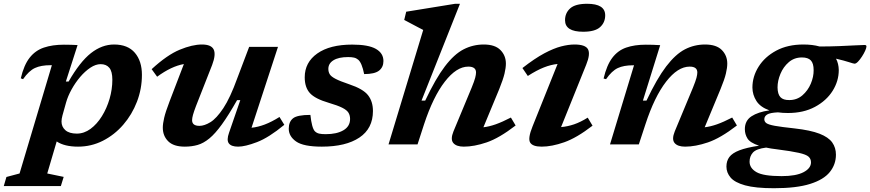

<svg xmlns="http://www.w3.org/2000/svg" viewBox="-81 -764 4605 1016"><path d="M256 172 241 220.5H-61L-47 172.5L22.5 154L193.5 -419Q191 -419 186.5 -419Q136 -419 104 -404.2Q72 -389.5 41 -345L29 -349.5Q45.5 -420 75.8 -458.5Q106 -497 151.2 -512.2Q196.5 -527.5 257 -527.5Q279 -527.5 295 -527Q311 -526.5 329.5 -525.5L267.5 -332.5H282Q342 -437 400.2 -482.8Q458.5 -528.5 522.5 -528.5Q595.5 -528.5 632.8 -484.5Q670 -440.5 670 -368Q670 -294 643.8 -225.8Q617.5 -157.5 571.2 -104Q525 -50.5 463.5 -19.2Q402 12 332 12Q260 12 219 -15.5L169 154ZM249.5 -153Q244.5 -134.5 244.5 -121Q244.5 -93 265 -75Q285.5 -57 325.5 -57Q364 -57 398 -82Q432 -107 458 -148.8Q484 -190.5 498.8 -241Q513.5 -291.5 513.5 -342Q513.5 -386 497.5 -405.2Q481.5 -424.5 451.5 -424.5Q425.5 -424.5 397.2 -405.8Q369 -387 343.2 -356.8Q317.5 -326.5 297.8 -290.8Q278 -255 268.5 -221Z M1131 -61.5 1190.5 -234H1173.5Q1128.5 -154.5 1093.2 -105.8Q1058 -57 1027 -31.5Q996 -6 964.8 3Q933.5 12 897 12Q837.5 12 809 -16.5Q780.5 -45 780.5 -88.5Q780.5 -109.5 787.8 -140.8Q795 -172 816.5 -228L892 -425Q826 -413.5 750.5 -358L721.5 -398Q803.5 -473.5 870.2 -501Q937 -528.5 987.5 -528.5Q1037 -528.5 1049.8 -502Q1062.5 -475.5 1041.5 -420L956 -202.5Q945 -173.5 940.2 -156.2Q935.5 -139 935.5 -128Q935.5 -98 974.5 -98Q1000.5 -98 1032.5 -117.5Q1064.5 -137 1100.8 -191.5Q1137 -246 1175 -351L1237.5 -516H1390L1250 -88Q1284 -91.5 1320.2 -105.2Q1356.5 -119 1398 -145L1423.5 -103.5Q1341 -35.5 1278.5 -11.8Q1216 12 1179 12Q1143 12 1130 -5.2Q1117 -22.5 1131 -61.5Z M1561.5 -156Q1569 -86.5 1585 -69.5Q1594.5 -60 1607.8 -57Q1621 -54 1642.5 -54Q1701.5 -54 1736.5 -74.8Q1771.5 -95.5 1771.5 -134.5Q1771.5 -153.5 1763 -167.5Q1754.5 -181.5 1730.2 -193.8Q1706 -206 1658.5 -220Q1586.5 -241 1559 -271.2Q1531.5 -301.5 1531.5 -355Q1531.5 -434 1598 -481Q1664.5 -528 1783 -528Q1868.5 -528 1908.2 -505.2Q1948 -482.5 1948 -441Q1948 -408.5 1924.8 -390.2Q1901.5 -372 1846 -372Q1834 -431.5 1814.5 -448Q1804.5 -456.5 1792 -459.2Q1779.5 -462 1761.5 -462Q1711 -462 1683.8 -445.2Q1656.5 -428.5 1656.5 -399.5Q1656.5 -383.5 1663.8 -371.2Q1671 -359 1694.5 -346.8Q1718 -334.5 1767 -318Q1840.5 -293.5 1866.5 -260.2Q1892.5 -227 1892.5 -176.5Q1892.5 -84 1820.8 -36Q1749 12 1622 12Q1525 12 1486 -15.2Q1447 -42.5 1447 -83Q1447 -119.5 1469.5 -137.8Q1492 -156 1561.5 -156Z M2163 -106.5 2128.5 0H1975L2158.5 -605.5Q2149.5 -610 2131 -619.8Q2112.5 -629.5 2092.5 -640.2Q2072.5 -651 2058 -658.5L2068.5 -702L2327.5 -744H2353L2149.5 -231.5H2169Q2224 -348 2273 -412.5Q2322 -477 2372 -502.8Q2422 -528.5 2479 -528.5Q2538.5 -528.5 2567.2 -499.2Q2596 -470 2596 -427.5Q2596 -405.5 2588.8 -374.8Q2581.5 -344 2561 -293L2477 -90.5Q2507.5 -94 2542.2 -106.2Q2577 -118.5 2622.5 -142L2647.5 -100Q2560.5 -33 2494.2 -10.5Q2428 12 2373.5 12Q2334 12 2317.8 -7.2Q2301.5 -26.5 2318.5 -68.5L2415 -300.5Q2429 -335 2433.5 -352.2Q2438 -369.5 2438 -380.5Q2438 -411.5 2397 -411.5Q2334.5 -411.5 2272.8 -331.8Q2211 -252 2163 -106.5Z M2909 -657Q2909 -695 2936 -719.5Q2963 -744 3026 -744Q3121.5 -744 3121.5 -683Q3121.5 -645 3094.5 -620.5Q3067.5 -596 3005 -596Q2909 -596 2909 -657ZM2737 -95 2869.5 -425.5Q2834.5 -422 2797 -407.2Q2759.5 -392.5 2712 -362L2683.5 -404Q2749 -455 2799.2 -481.8Q2849.5 -508.5 2888.5 -518.5Q2927.5 -528.5 2959 -528.5Q3017 -528.5 3030.5 -503.2Q3044 -478 3021 -421.5L2888 -91.5Q2923 -94.5 2957.2 -106.2Q2991.5 -118 3029 -141.5L3054.5 -99Q2971 -34.5 2904.8 -11.2Q2838.5 12 2785.5 12Q2737 12 2724.2 -10Q2711.5 -32 2737 -95Z M3126 -345 3113 -348.5Q3129.5 -419 3159 -458Q3188.5 -497 3232.5 -512.2Q3276.5 -527.5 3336 -527.5Q3357.5 -527.5 3373.5 -527Q3389.5 -526.5 3412.5 -525L3321 -231.5H3340Q3395 -348 3444.2 -412.5Q3493.5 -477 3543.2 -502.8Q3593 -528.5 3650 -528.5Q3710 -528.5 3738.8 -499.2Q3767.5 -470 3767.5 -427.5Q3767.5 -405.5 3760.2 -374.8Q3753 -344 3732 -293L3648 -90.5Q3678.5 -94 3713.2 -106.2Q3748 -118.5 3793.5 -142L3818.5 -100Q3731.5 -33 3665.2 -10.5Q3599 12 3544.5 12Q3505 12 3488.8 -7.2Q3472.5 -26.5 3489.5 -68.5L3586 -300.5Q3600 -335 3604.5 -352.2Q3609 -369.5 3609 -380.5Q3609 -411.5 3568.5 -411.5Q3505.5 -411.5 3443.8 -331.8Q3382 -252 3334.5 -106.5L3299.5 0H3147L3274 -418.5H3268Q3219.5 -418.5 3188 -403.8Q3156.5 -389 3126 -345Z M4014.5 232Q3916.5 232 3861.8 216.8Q3807 201.5 3785 175.5Q3763 149.5 3763 117.5Q3763 87.5 3778.5 66.8Q3794 46 3831.5 31.5Q3869 17 3935.5 7Q3888.5 -8.5 3874.5 -31Q3860.5 -53.5 3860.5 -80.5Q3860.5 -125.5 3895.5 -148.5Q3930.5 -171.5 3990.5 -180Q3942.5 -197 3921.8 -229.5Q3901 -262 3900.5 -300.5Q3900.5 -359 3933.2 -411.2Q3966 -463.5 4026.5 -496Q4087 -528.5 4170 -528.5Q4219 -528.5 4256 -518Q4310.5 -518 4359.8 -520Q4409 -522 4444.8 -524Q4480.5 -526 4494 -526Q4504 -526 4504 -518.5Q4504 -510.5 4497.2 -495.5Q4490.5 -480.5 4480.2 -464.8Q4470 -449 4459.5 -438Q4449 -427 4441 -427Q4436 -427 4411.8 -435Q4387.5 -443 4343 -453.5Q4357 -427 4357.5 -393.5Q4357.5 -335 4324.8 -283Q4292 -231 4231.5 -198.5Q4171 -166 4088.5 -166Q4060 -166 4035.5 -169.5Q3993.5 -167.5 3978.5 -158Q3963.5 -148.5 3963.5 -133Q3963.5 -120.5 3974.2 -112.5Q3985 -104.5 4019.2 -98.2Q4053.5 -92 4123.5 -84.5Q4208 -75 4255.5 -56.5Q4303 -38 4322.8 -10.2Q4342.5 17.5 4342.5 54.5Q4342.5 106 4310.2 146.2Q4278 186.5 4206 209.2Q4134 232 4014.5 232ZM4096 -234.5Q4136 -234.5 4165 -259.5Q4194 -284.5 4209.5 -321.2Q4225 -358 4224.5 -393Q4224.5 -428.5 4209.8 -444.2Q4195 -460 4162.5 -460Q4122 -460 4093 -435Q4064 -410 4048.8 -373.2Q4033.5 -336.5 4033.5 -301.5Q4034 -265.5 4048.8 -249.8Q4063.5 -234 4096 -234.5ZM3885.5 91.5Q3885.5 126 3922.2 147Q3959 168 4055 168Q4131.5 168 4171 147.2Q4210.5 126.5 4210.5 95Q4210.5 77 4197.8 65.2Q4185 53.5 4146.2 44.8Q4107.5 36 4029.5 26Q3998 22.5 3973 17Q3921 23.5 3903.2 43.2Q3885.5 63 3885.5 91.5Z"/></svg>

Font: Newsreader Caption SemiBold
Style: Italic
Weight: 600
Italic angle: -17°
Designer: Hugues Gentile
Foundry: Production Type
Version: Version 1.001